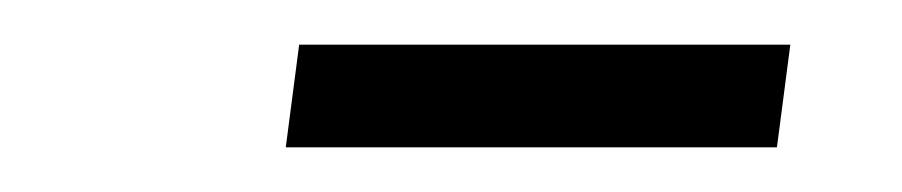

<svg xmlns="http://www.w3.org/2000/svg" viewBox="-20 -561 404 86"><path d="M114 -541H334L328 -495H108Z"/></svg>

Font: Rasa Light
Style: Italic
Weight: 300
Italic angle: -7.10001°
Designer: Anna Giedrys (Yrsa+Rasa design), David Brezina (Yrsa art-direction, Rasa art-direction, design)
Foundry: Rosetta Type Foundry
Version: Version 2.004